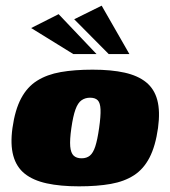

<svg xmlns="http://www.w3.org/2000/svg" viewBox="-20 -651 602 678"><path d="M259 7Q193 7 145 -3.5Q97 -14 67.5 -37.5Q38 -61 27 -101Q16 -141 24 -199Q33 -263 54.5 -303.5Q76 -344 111 -366Q146 -388 194.5 -396.5Q243 -405 307 -405Q373 -405 420 -394.5Q467 -384 496 -360.5Q525 -337 535.5 -297.5Q546 -258 538 -199Q529 -135 508 -94.5Q487 -54 453 -32Q419 -10 371 -1.5Q323 7 259 7ZM268 -92Q286 -92 297.5 -101.5Q309 -111 316.5 -134Q324 -157 330 -199Q336 -241 335 -264.5Q334 -288 325 -297Q316 -306 298 -306Q281 -306 268 -297Q255 -288 246.5 -264.5Q238 -241 232 -199Q226 -157 228 -134Q230 -111 240 -101.5Q250 -92 268 -92ZM239 -460 90 -552 187 -601 321 -460ZM364 -460 242 -583 339 -631 437 -460Z"/></svg>

Font: Genos Thin Black
Style: Italic
Weight: 900
Italic angle: -8°
Version: Version 1.010